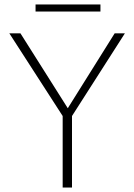

<svg xmlns="http://www.w3.org/2000/svg" viewBox="-20 -844 604 864"><path d="M140 -792V-824H432V-792ZM262 0V-322L22 -694H72L285 -357L496 -694H542L304 -322V0Z"/></svg>

Font: Cantarell Light
Style: Regular
Weight: 300
Designer: Dave Crossland, Nikolaus Waxweiler, Florian Fecher, Jacques Le Bailly, Eben Sorkin, Alexei Vanyashin, Alexios Zavras, Em
Version: Version 0.303